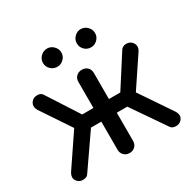

<svg xmlns="http://www.w3.org/2000/svg" viewBox="-163 -922 1104 1095"><g transform="rotate(-30 389.0 -375.0)"><path d="M389 1Q367 1 352.5 -13.5Q338 -28 338 -50V-235H270L117 -14Q107 0 84.5 0.5Q62 1 49 -12Q34 -27 35 -43Q36 -59 46 -74L186 -281L57 -474Q47 -490 47.5 -506.5Q48 -523 63 -537Q76 -549 98.5 -548.5Q121 -548 131 -531L264 -325H338V-496Q338 -519 352.5 -533Q367 -547 389 -547Q412 -547 426 -533Q440 -519 440 -496V-325H515L647 -531Q658 -548 680 -548.5Q702 -549 715 -537Q730 -523 731 -506.5Q732 -490 721 -474L592 -281L732 -74Q742 -59 743 -43Q744 -27 729 -12Q716 1 693.5 0.5Q671 0 661 -14L509 -235H440V-50Q440 -28 426 -13.5Q412 1 389 1ZM278 -631Q253 -631 235 -648.5Q217 -666 217 -691Q217 -715 235 -733Q253 -751 278 -751Q302 -751 320 -733Q338 -715 338 -691Q338 -666 320 -648.5Q302 -631 278 -631ZM500 -631Q475 -631 457.5 -648.5Q440 -666 440 -691Q440 -715 457.5 -733Q475 -751 500 -751Q524 -751 542 -733Q560 -715 560 -691Q560 -666 542 -648.5Q524 -631 500 -631Z"/></g></svg>

Font: Comfortaa
Style: Bold
Weight: 700
Designer: Johan Aakerlund
Foundry: Johan Aakerlund
Version: Version 3.104; ttfautohint (v1.8.1.43-b0c9)